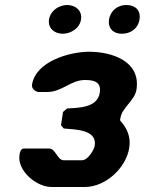

<svg xmlns="http://www.w3.org/2000/svg" viewBox="-20 -741 579 768"><path d="M58 -121C48 -59 125 7 186 7H319C404 7 485 -71 497 -150C504 -195 488 -228 460 -260L462 -270C468 -311 519 -338 526 -383C543 -496 429 -534 336 -534C261 -534 123 -497 108 -402C106 -387 119 -377 131 -373H168C229 -373 262 -421 320 -421C357 -421 386 -413 379 -370C370 -309 292 -310 248 -307L232 -293L224 -240L235 -227C277 -223 369 -224 359 -159C357 -143 332 -100 308 -100H235C209 -100 203 -147 176 -147H76C62 -147 59 -129 58 -121ZM176 -663C171 -628 198 -606 231 -606C263 -606 299 -628 304 -663C310 -699 281 -721 249 -721C216 -721 182 -699 176 -663ZM416 -663C411 -628 433 -606 467 -606C502 -606 532 -626 538 -663C544 -701 520 -721 485 -721C451 -721 422 -699 416 -663Z"/></svg>

Font: Asimov Print
Style: CIt
Weight: 500
Designer: Google
Version: Version 2.000980: 2014